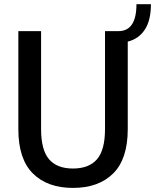

<svg xmlns="http://www.w3.org/2000/svg" viewBox="-20 -886 740 916"><path d="M589.5 -270Q589.5 -127.5 520 -58.5Q450.5 10.5 328 10.5Q206 10.5 136.8 -58.5Q67.5 -127.5 67.5 -270V-737.5H176V-270.5Q176 -170.5 214 -126.2Q252 -82 328 -82Q404.5 -82 442.8 -126.2Q481 -170.5 481 -270.5V-737.5H545Q631 -737.5 631 -866H700Q700 -788 670.5 -744Q641 -700 589.5 -687.5Z"/></svg>

Font: Epilogue Medium
Style: Regular
Weight: 500
Designer: Tyler Finck
Foundry: Etcetera Type Co
Version: Version 2.111; ttfautohint (v1.8.3)